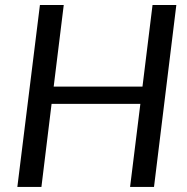

<svg xmlns="http://www.w3.org/2000/svg" viewBox="-20 -736 736 756"><path d="M586.4 0H492.2L532.7 -327.1H183.1L143.1 0H48.3L137.2 -716.3H231L191.4 -395H541L580.6 -716.3H674.3Z"/></svg>

Font: Lato-Italic
Style: Italic
Weight: 400
Italic angle: -7°
Designer: Lukasz Dziedzic
Foundry: tyPoland Lukasz Dziedzic
Version: Version 1.104; Western+Polish opensource